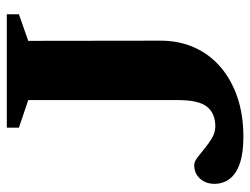

<svg xmlns="http://www.w3.org/2000/svg" viewBox="-106 -616 735 564"><g transform="rotate(-90 262.0 -334.5)"><path d="M424 -230.5Q424 -176.5 404.2 -132Q384.5 -87.5 347.2 -55.2Q310 -23 258 -5.2Q206 12.5 141.5 12.5Q94 12.5 63.5 2Q33 -8.5 18.2 -27.8Q3.5 -47 3.5 -72.5Q3.5 -98 18.8 -115Q34 -132 59 -132Q68.5 -132 81 -122.5Q93.5 -113 108.2 -100.8Q123 -88.5 139 -79.2Q155 -70 172.5 -70Q210.5 -70 230 -94.5Q249.5 -119 249.5 -179.5V-619.5L168.5 -647V-682.5H501.5V-647L423.5 -619.5Z"/></g></svg>

Font: Newsreader
Style: Bold
Weight: 700
Designer: Hugues Gentile
Foundry: Production Type
Version: Version 1.003